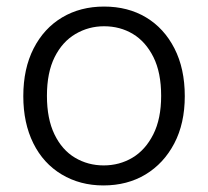

<svg xmlns="http://www.w3.org/2000/svg" viewBox="-20 -553 633 585"><path d="M295 12Q224 12 168 -21.5Q112 -55 81.5 -116.5Q51 -178 51 -260Q51 -344 82.5 -405.5Q114 -467 169.5 -500Q225 -533 297 -533Q370 -533 425 -500Q480 -467 511.5 -405.5Q543 -344 543 -260Q543 -177 511 -116Q479 -55 423.5 -21.5Q368 12 295 12ZM296 -49Q344 -49 383.5 -72.5Q423 -96 447 -143.5Q471 -191 471 -261Q471 -332 447.5 -379Q424 -426 385 -449.5Q346 -473 297 -473Q250 -473 210 -449.5Q170 -426 146.5 -379Q123 -332 123 -261Q123 -191 146 -143.5Q169 -96 208.5 -72.5Q248 -49 296 -49Z"/></svg>

Font: DM Sans 10pt Light
Style: Regular
Weight: 300
Version: Version 4.004;gftools[0.9.30]